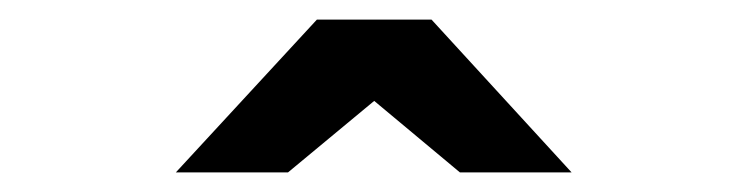

<svg xmlns="http://www.w3.org/2000/svg" viewBox="-20 -941 761 196"><path d="M159.5 -765 303.5 -921H420.5L563.5 -765H449.5L362 -838L274 -765Z"/></svg>

Font: Undotted
Style: Bold
Weight: 700
Designer: Delve Withrington, Dave Bailey, Thomas Jockin
Foundry: Delve Fonts LLC
Version: Version 4.000